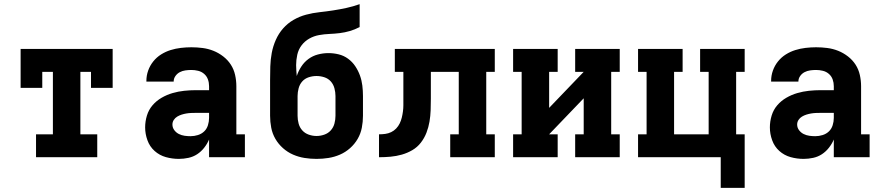

<svg xmlns="http://www.w3.org/2000/svg" viewBox="-20 -755 4240 922"><path d="M153 0V-110H234V-410H183V-333H79V-520H521V-333H417V-410H366V-110H447V0Z M839 8Q807 8 776.5 -0.5Q746 -9 722.5 -30Q699 -51 688 -81.5Q677 -112 677 -143Q677 -172 685.5 -200Q694 -228 712.5 -249.5Q731 -271 756 -285.5Q781 -300 808.5 -308Q836 -316 864.5 -319Q893 -322 921 -322H984V-341Q984 -358 978.5 -373.5Q973 -389 960.5 -400Q948 -411 931.5 -415Q915 -419 899 -419Q885 -419 870.5 -417Q856 -415 843.5 -408.5Q831 -402 822.5 -390Q814 -378 814 -364V-363H683V-367Q683 -392 691.5 -416Q700 -440 716 -460Q732 -480 753.5 -493.5Q775 -507 799 -514.5Q823 -522 848.5 -525Q874 -528 899 -528Q926 -528 953 -524.5Q980 -521 1005 -511Q1030 -501 1052 -484Q1074 -467 1088.5 -444.5Q1103 -422 1109 -395Q1115 -368 1115 -341V-110H1156V0H984V-85Q975 -64 960.5 -45.5Q946 -27 927 -14.5Q908 -2 885 3Q862 8 839 8ZM895 -101Q913 -101 930.5 -106.5Q948 -112 960.5 -124Q973 -136 978.5 -153.5Q984 -171 984 -189V-213H922Q910 -213 898 -212.5Q886 -212 874.5 -210Q863 -208 852 -204.5Q841 -201 831 -195Q821 -189 814.5 -179Q808 -169 808 -157Q808 -142 817 -130Q826 -118 839 -111.5Q852 -105 866.5 -103Q881 -101 895 -101Z M1500 8Q1471 8 1442.5 3.5Q1414 -1 1387.5 -12.5Q1361 -24 1339 -43.5Q1317 -63 1302.5 -88Q1288 -113 1282.5 -141.5Q1277 -170 1277 -199V-371Q1277 -403 1278 -436Q1279 -469 1285 -501Q1291 -533 1304.5 -563.5Q1318 -594 1339.5 -618.5Q1361 -643 1389.5 -659.5Q1418 -676 1450 -684.5Q1482 -693 1514.5 -696.5Q1547 -700 1579.5 -705Q1612 -710 1644 -717Q1676 -724 1707 -735V-625Q1684 -613 1660 -606Q1636 -599 1611.5 -596Q1587 -593 1562 -592Q1537 -591 1512 -586.5Q1487 -582 1465 -569.5Q1443 -557 1428 -537Q1413 -517 1407.5 -492Q1402 -467 1402 -442Q1402 -429 1403 -416Q1404 -403 1405 -390Q1413 -414 1427 -435.5Q1441 -457 1461.5 -472Q1482 -487 1507 -493.5Q1532 -500 1557 -500Q1582 -500 1606.5 -494Q1631 -488 1651.5 -473Q1672 -458 1686 -437Q1700 -416 1708.5 -392.5Q1717 -369 1720 -344Q1723 -319 1723 -294V-199Q1723 -170 1717.5 -141.5Q1712 -113 1697.5 -88Q1683 -63 1661 -43.5Q1639 -24 1612.5 -12.5Q1586 -1 1557.5 3.5Q1529 8 1500 8ZM1500 -102Q1519 -102 1537.5 -108.5Q1556 -115 1568.5 -129Q1581 -143 1586 -161.5Q1591 -180 1591 -199V-294Q1591 -312 1586 -331Q1581 -350 1568.5 -364Q1556 -378 1537.5 -384Q1519 -390 1500 -390Q1481 -390 1462.5 -384Q1444 -378 1431.5 -364Q1419 -350 1414 -331Q1409 -312 1409 -294V-199Q1409 -180 1414 -161.5Q1419 -143 1431.5 -129Q1444 -115 1462.5 -108.5Q1481 -102 1500 -102Z M2142 0V-110H2183V-410H2049V-281Q2049 -253 2048 -225.5Q2047 -198 2042.5 -171Q2038 -144 2028 -118Q2018 -92 2001 -70Q1984 -48 1960 -34Q1936 -20 1909.5 -12.5Q1883 -5 1855.5 -2.5Q1828 0 1800 0V-110Q1815 -110 1830 -112Q1845 -114 1858.5 -120.5Q1872 -127 1882.5 -138Q1893 -149 1899.5 -162.5Q1906 -176 1909.5 -190.5Q1913 -205 1915 -220Q1917 -235 1917 -250Q1917 -265 1917 -280V-410H1876V-520H2356V-410H2315V-110H2356V0Z M2444 0V-110H2485V-410H2444V-520H2658V-410H2617V-237L2783 -410H2742V-520H2956V-410H2915V-110H2956V0H2742V-110H2783V-283L2617 -110H2658V0Z M3441 147V0H3044V-110H3085V-410H3044V-520H3258V-410H3217V-110H3383V-410H3342V-520H3556V-410H3515V-110H3556V147Z M3839 8Q3807 8 3776.5 -0.5Q3746 -9 3722.5 -30Q3699 -51 3688 -81.5Q3677 -112 3677 -143Q3677 -172 3685.5 -200Q3694 -228 3712.5 -249.5Q3731 -271 3756 -285.5Q3781 -300 3808.5 -308Q3836 -316 3864.5 -319Q3893 -322 3921 -322H3984V-341Q3984 -358 3978.5 -373.5Q3973 -389 3960.5 -400Q3948 -411 3931.5 -415Q3915 -419 3899 -419Q3885 -419 3870.5 -417Q3856 -415 3843.5 -408.5Q3831 -402 3822.5 -390Q3814 -378 3814 -364V-363H3683V-367Q3683 -392 3691.5 -416Q3700 -440 3716 -460Q3732 -480 3753.5 -493.5Q3775 -507 3799 -514.5Q3823 -522 3848.5 -525Q3874 -528 3899 -528Q3926 -528 3953 -524.5Q3980 -521 4005 -511Q4030 -501 4052 -484Q4074 -467 4088.5 -444.5Q4103 -422 4109 -395Q4115 -368 4115 -341V-110H4156V0H3984V-85Q3975 -64 3960.5 -45.5Q3946 -27 3927 -14.5Q3908 -2 3885 3Q3862 8 3839 8ZM3895 -101Q3913 -101 3930.5 -106.5Q3948 -112 3960.5 -124Q3973 -136 3978.5 -153.5Q3984 -171 3984 -189V-213H3922Q3910 -213 3898 -212.5Q3886 -212 3874.5 -210Q3863 -208 3852 -204.5Q3841 -201 3831 -195Q3821 -189 3814.5 -179Q3808 -169 3808 -157Q3808 -142 3817 -130Q3826 -118 3839 -111.5Q3852 -105 3866.5 -103Q3881 -101 3895 -101Z"/></svg>

Font: Iosevka HT Extrabold Extended
Style: Regular
Weight: 800
Width: 7
Monospace: yes
Designer: Belleve Invis
Foundry: Belleve Invis
Version: Version 32.3.0; ttfautohint (v1.8.4)